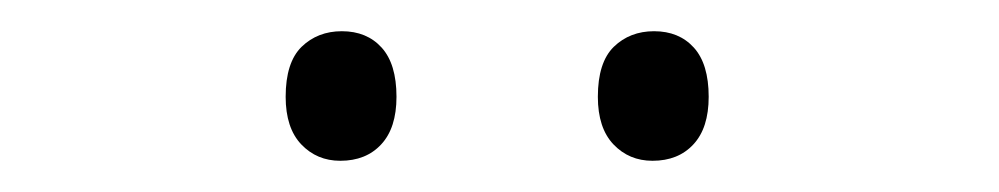

<svg xmlns="http://www.w3.org/2000/svg" viewBox="-20 -731 640 123"><path d="M398 -628Q383 -628 373 -638.5Q363 -649 363 -669Q363 -691 373.2 -701Q383.5 -711 399 -711Q415 -711 424.5 -700.5Q434 -690 434 -669Q434 -649 424.2 -638.5Q414.5 -628 398 -628ZM198 -628Q183 -628 173 -638.5Q163 -649 163 -669Q163 -691 173.2 -701Q183.5 -711 199 -711Q215 -711 224.5 -700.5Q234 -690 234 -669Q234 -649 224.2 -638.5Q214.5 -628 198 -628Z"/></svg>

Font: Commissioner Thin Thin
Style: Regular
Weight: 250
Version: Version 1.000